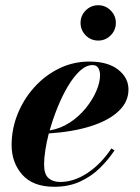

<svg xmlns="http://www.w3.org/2000/svg" viewBox="-20 -706 536 736"><path d="M288.8 -618.4Q288.8 -646.1 308.6 -666Q328.5 -685.9 356.6 -685.9Q384.4 -685.9 404.2 -666Q424.1 -646.1 424.1 -618.4Q424.1 -590.2 404.2 -570.4Q384.4 -550.5 356.6 -550.5Q328.5 -550.5 308.6 -570.4Q288.8 -590.2 288.8 -618.4ZM149 -76Q149 -38 166 -23.2Q183 -8.5 210.5 -8.5Q263.5 -8.5 315.5 -43Q367.5 -77.5 407 -137L419 -129.5Q395.5 -94 363 -62Q330.5 -30 287 -10Q243.5 10 188 10Q106.5 10 65.5 -36.2Q24.5 -82.5 24.5 -150Q24.5 -211.5 47.5 -268.8Q70.5 -326 111.5 -371.5Q152.5 -417 206.5 -443.5Q260.5 -470 322.5 -470Q393.5 -470 433 -439Q472.5 -408 472.5 -363Q472.5 -315.5 434.5 -279.8Q396.5 -244 327.8 -222.2Q259 -200.5 167 -194.5Q158.5 -161 153.8 -130.8Q149 -100.5 149 -76ZM334.5 -456.5Q310.5 -456.5 286.5 -434.5Q262.5 -412.5 240.8 -376Q219 -339.5 201 -295.2Q183 -251 170.5 -206Q212 -213 247.2 -236Q282.5 -259 308.5 -291Q334.5 -323 349 -356.5Q363.5 -390 363.5 -418Q363.5 -433.5 357 -445Q350.5 -456.5 334.5 -456.5Z"/></svg>

Font: Bodoni* 16pt
Style: Bold Italic
Weight: 700
Italic angle: -13°
Version: Version 2.3